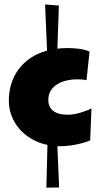

<svg xmlns="http://www.w3.org/2000/svg" viewBox="-20 -778 462 869"><path d="M189.9 71.3 194.8 -122.1Q154.8 -130.4 122.6 -149.4Q90.3 -168.5 67.6 -194.8Q44.9 -221.2 32.5 -253.7Q20 -286.1 20 -322.3Q20 -362.8 31.2 -399.2Q42.5 -435.5 64.5 -464.8Q86.4 -494.1 118.7 -515.9Q150.9 -537.6 192.9 -548.8L184.1 -757.8L246.6 -752.9L239.7 -557.6Q260.3 -560.5 283.7 -560.5Q308.6 -560.5 334.7 -557.6Q360.8 -554.7 385.3 -544.9L371.6 -415Q361.3 -417.5 351.1 -418.2Q340.8 -418.9 329.6 -418.9Q303.7 -418.9 280.3 -413.3Q256.8 -407.7 238.5 -396.2Q220.2 -384.8 209.5 -367.4Q198.7 -350.1 198.7 -326.2Q198.7 -292.5 221.4 -275.6Q244.1 -258.8 284.7 -258.8Q312 -258.8 341.6 -267.3Q371.1 -275.9 394 -287.1L388.2 -142.6Q374 -136.7 357.2 -131.8Q340.3 -127 322.8 -123.5Q305.2 -120.1 287.4 -118.2Q269.5 -116.2 253.4 -116.2H239.7L247.6 70.3Z"/></svg>

Font: Luckiest Guy RUS-BEL-UKR
Style: Regular
Weight: 400
Designer: Astigmatic (AOETI)
Foundry: Astigmatic (AOETI)
Version: Version 1.00 March 11, 2019, initial release